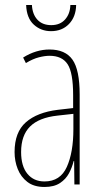

<svg xmlns="http://www.w3.org/2000/svg" viewBox="-20 -785 406 764"><path d="M177 -588Q240 -588 268.5 -547.5Q297 -507 297 -409V-51H276L275 -144H273Q267 -119 254.5 -95.5Q242 -72 218.5 -56.5Q195 -41 157 -41Q115 -41 89 -61Q63 -81 50.5 -112.5Q38 -144 38 -180Q38 -259 83 -298.5Q128 -338 210 -348L271 -355V-406Q271 -496 249 -529.5Q227 -563 177 -563Q159 -563 135 -557Q111 -551 83 -534L72 -556Q123 -588 177 -588ZM209 -325Q135 -317 99.5 -281.5Q64 -246 64 -180Q64 -124 89 -93.5Q114 -63 157 -63Q220 -63 246 -121Q272 -179 272 -271V-332ZM283 -765Q282 -718 254.5 -689.5Q227 -661 183 -661Q143 -661 114.5 -687Q86 -713 84 -765H107Q109 -728 129 -706.5Q149 -685 184 -685Q219 -685 239 -707.5Q259 -730 260 -765Z"/></svg>

Font: Noto Sans Tamil UI ExtraCondensed Thin
Style: Regular
Weight: 100
Width: 2
Designer: Jelle Bosma - Monotype Design Team
Foundry: Monotype Imaging Inc.
Version: Version 2.004; ttfautohint (v1.8.4.7-5d5b)